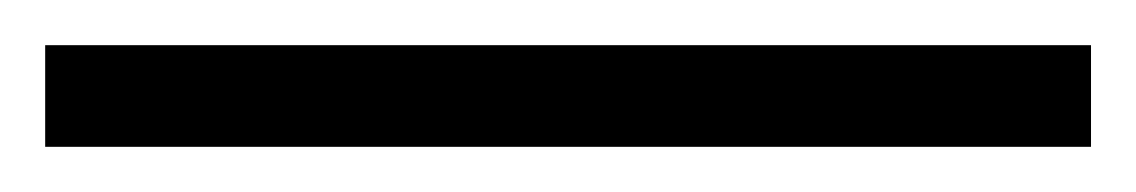

<svg xmlns="http://www.w3.org/2000/svg" viewBox="-24 -825 503 85"><path d="M-4 -760V-805H459V-760Z"/></svg>

Font: Noto Sans UI NarrowLight
Style: Regular
Weight: 300
Width: 4
Designer: Monotype Design Team
Foundry: Monotype Imaging Inc.
Version: Version 1.001